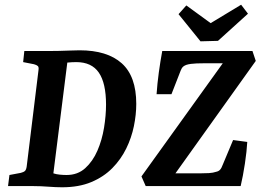

<svg xmlns="http://www.w3.org/2000/svg" viewBox="-20 -788 1108 813"><path d="M243 5Q217 5 184.5 2.5Q152 0 123 0H14L20 -47L68 -56Q80 -59 85.5 -64Q91 -69 93 -83L143 -491Q145 -504 140 -508.5Q135 -513 124 -516L78 -525L83 -572H189Q206 -572 230 -572.5Q254 -573 277.5 -574Q301 -575 317 -575Q434 -575 495.5 -520Q557 -465 557 -348Q557 -303 547 -254Q537 -205 514.5 -159Q492 -113 455.5 -76Q419 -39 366.5 -17Q314 5 243 5ZM262 -47Q309 -47 341 -76Q373 -105 392.5 -150Q412 -195 420.5 -247Q429 -299 429 -345Q429 -436 398.5 -480.5Q368 -525 303 -525Q295 -525 284.5 -524.5Q274 -524 265 -523L206 -54Q218 -50 233 -48.5Q248 -47 262 -47ZM597 0 579 -41 934 -535 945 -520H840Q826 -520 813 -519.5Q800 -519 788.5 -517.5Q777 -516 768 -513Q758 -509 753.5 -504Q749 -499 745 -489L706 -389H643Q646 -434 652.5 -481.5Q659 -529 667 -572H1049L1063 -530L710 -36L693 -54H827Q848 -54 865 -55Q882 -56 897 -61Q906 -63 912 -69.5Q918 -76 923 -90L967 -195L1027 -187Q1025 -148 1017 -95Q1009 -42 999 0ZM1030 -730 903 -615 829 -613 736 -728 769 -765 872 -690 1001 -768Z"/></svg>

Font: Yrsa SemiBold
Style: Italic
Weight: 600
Italic angle: -7.10001°
Version: Version 2.004